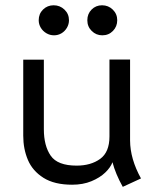

<svg xmlns="http://www.w3.org/2000/svg" viewBox="-20 -707 606 746"><path d="M457 19Q428.7 -31.7 417 -76.7Q409.7 -56.6 388.9 -36.6Q368.2 -16.6 335.2 -2.9Q302.2 10.7 260.3 10.7Q191.4 10.7 148.9 -16.1Q106.4 -43 88.4 -85.7Q70.3 -128.4 70.3 -179.7V-475.1H150.4V-204.6Q150.4 -140.6 177 -102.1Q203.6 -63.5 277.8 -63.5Q333 -63.5 369.1 -89.6Q405.3 -115.7 405.3 -176.8V-475.6H485.4V-161.1Q485.8 -89.4 527.8 -13.7ZM130.4 -628.4Q130.4 -653.3 147.2 -669.9Q164.1 -686.5 188.5 -686.5Q212.9 -686.5 230.5 -669.7Q248 -652.8 248 -628.4Q248 -612.8 240 -599.1Q231.9 -585.4 218.8 -577.6Q205.6 -569.8 189.9 -569.8Q173.8 -569.8 160.2 -577.9Q146.5 -585.9 138.4 -599.4Q130.4 -612.8 130.4 -628.4ZM319.3 -628.4Q319.3 -653.3 335.9 -669.9Q352.5 -686.5 376.5 -686.5Q400.9 -686.5 418.2 -669.7Q435.5 -652.8 435.5 -628.4Q435.5 -604 418.9 -586.9Q402.3 -569.8 377.4 -569.8Q353.5 -569.8 336.4 -586.7Q319.3 -603.5 319.3 -628.4Z"/></svg>

Font: Selawik
Style: Regular
Weight: 400
Designer: Aaron Bell
Foundry: Microsoft Corporation
Version: Version 1.01